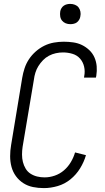

<svg xmlns="http://www.w3.org/2000/svg" viewBox="-20 -957 540 985"><path d="M205 8Q176 8 149 2.5Q122 -3 99.5 -17.5Q77 -32 61.5 -53.5Q46 -75 39 -101Q32 -127 32 -155.5Q32 -184 37 -213L94 -558Q98 -582 106 -606.5Q114 -631 128.5 -653Q143 -675 163.5 -693Q184 -711 207.5 -722.5Q231 -734 256.5 -738.5Q282 -743 307 -743Q332 -743 356 -739.5Q380 -736 400.5 -726Q421 -716 438 -700Q455 -684 464.5 -662.5Q474 -641 476 -617Q478 -593 474 -568L472 -559H411L412 -566Q417 -591 411.5 -615Q406 -639 390.5 -656.5Q375 -674 351.5 -681Q328 -688 303 -688Q285 -688 266.5 -684Q248 -680 231 -671Q214 -662 200.5 -648Q187 -634 177 -618Q167 -602 161.5 -584Q156 -566 154 -549L96 -204Q93 -184 93 -164Q93 -144 97.5 -126Q102 -108 111.5 -92Q121 -76 136.5 -66Q152 -56 170.5 -51.5Q189 -47 209 -47Q235 -47 261 -56Q287 -65 308 -83Q329 -101 343.5 -125.5Q358 -150 365 -175L421 -161Q411 -126 391 -93.5Q371 -61 341.5 -37Q312 -13 276 -2.5Q240 8 205 8ZM341 -833Q328 -833 317 -837.5Q306 -842 298.5 -851Q291 -860 289 -872.5Q287 -885 289 -898Q290 -906 295 -914.5Q300 -923 307.5 -928Q315 -933 323.5 -935Q332 -937 340 -937Q353 -937 364.5 -932.5Q376 -928 383 -919Q390 -910 392.5 -897.5Q395 -885 392 -872Q391 -864 386 -855.5Q381 -847 374 -842Q367 -837 358 -835Q349 -833 341 -833Z"/></svg>

Font: Iosevka Light
Style: Italic
Weight: 300
Italic angle: -9°
Monospace: yes
Designer: Belleve Invis
Foundry: Belleve Invis
Version: Version 32.5.0; ttfautohint (v1.8.4)